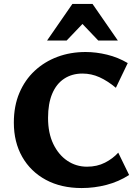

<svg xmlns="http://www.w3.org/2000/svg" viewBox="-20 -936 696 971"><path d="M393 15Q289 15 212 -26.5Q135 -68 92.5 -142.5Q50 -217 50 -316Q50 -400 78 -466Q106 -532 155.5 -578Q205 -624 270.5 -648.5Q336 -673 413 -673Q466 -673 521.5 -659.5Q577 -646 626 -617L566 -492Q524 -527 483 -545.5Q442 -564 397 -564Q344 -564 304.5 -538Q265 -512 244 -462Q223 -412 223 -340Q223 -263 249.5 -208Q276 -153 320.5 -123Q365 -93 420 -93Q471 -93 511 -113.5Q551 -134 578 -164L633 -51Q580 -17 518.5 -1Q457 15 393 15ZM477 -731 373 -840 346 -916H448L576 -731ZM218 -731 346 -916H448L422 -841L317 -731Z"/></svg>

Font: Ysabeau Infant ExtraBold
Style: Regular
Weight: 800
Designer: Christian Thalmann (Catharsis Fonts)
Version: Version 2.001;gftools[0.9.30]; featfreeze: ss01,ss02,lnum